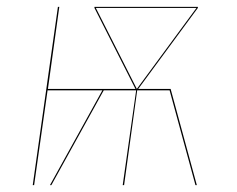

<svg xmlns="http://www.w3.org/2000/svg" viewBox="-20 -537 688 557"><path d="M554 -514 381 -279H475L551 0H547L472 -275H378L340 0H336L375 -275H281L129 0H125L277 -275H118L79 0H75L148 -517H152L119 -279H373L254 -514V-517H255H554ZM377 -279 550 -514H258Z"/></svg>

Font: Fira Sans Condensed Four
Style: Italic
Weight: 100
Width: 3
Italic angle: -8°
Designer: bBox Type GmbH & Carrois Corporate GbR & Edenspiekermann AG
Foundry: bBox Type GmbH & Carrois Corporate GbR & Edenspiekermann AG
Version: Version 4.301